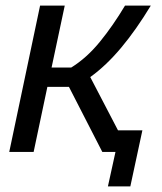

<svg xmlns="http://www.w3.org/2000/svg" viewBox="-20 -542 577 685"><path d="M13 0 123 -522H211L164 -301H234Q289 -335 336 -392.5Q383 -450 426 -522H518Q466 -436 412.5 -372Q359 -308 302 -267L401 -77H488L445 123H365L392 0H345L226 -232H149L100 0Z"/></svg>

Font: Raleway Medium
Style: Italic
Weight: 500
Italic angle: -12°
Designer: Matt McInerney, Pablo Impallari, Rodrigo Fuenzalida
Foundry: Matt McInerney, Pablo Impallari, Rodrigo Fuenzalida
Version: Version 4.026